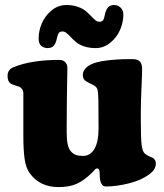

<svg xmlns="http://www.w3.org/2000/svg" viewBox="-20 -741 665 779"><path d="M382.8 -652.8Q394 -652.8 398.4 -659.4Q402.8 -666 405.3 -680.7Q409.2 -700.7 418 -710.7Q426.8 -720.7 442.9 -720.7Q459 -720.7 469.7 -709.7Q480.5 -698.7 480.5 -682.1Q480.5 -650.9 467.3 -620.1Q454.1 -589.4 427.5 -567.6Q400.9 -545.9 368.2 -545.9Q342.3 -545.9 321.8 -552.7Q301.3 -559.6 289.3 -569.6Q277.3 -579.6 268.1 -589.6Q258.8 -599.6 250.5 -606.4Q242.2 -613.3 233.9 -613.3Q222.7 -613.3 218.3 -606.9Q213.9 -600.6 210.9 -585.9Q207 -565.9 198.5 -555.9Q189.9 -545.9 173.3 -545.9Q158.2 -545.9 147.5 -554.7Q136.7 -563.5 136.7 -585Q136.7 -616.2 149.9 -646.7Q163.1 -677.2 189.7 -699Q216.3 -720.7 249 -720.7Q274.9 -720.7 295.2 -713.6Q315.4 -706.5 327.4 -696.5Q339.4 -686.5 348.4 -676.8Q357.4 -667 366 -659.9Q374.5 -652.8 382.8 -652.8ZM551.3 -286.1V-252Q551.3 -178.7 554.7 -152.1Q558.1 -125.5 568.4 -117.2Q574.7 -111.8 586.4 -106.4Q598.1 -101.1 598.6 -101.1Q612.3 -93.8 612.3 -77.1Q612.3 -52.2 583.5 -32.2Q552.2 -9.3 502 3.2Q451.7 15.6 410.6 15.6Q402.3 15.6 398.2 12.7Q394 9.8 389.6 0.5Q384.3 -10.3 384.3 -39.6Q384.3 -57.6 374 -57.6Q370.6 -57.6 367.9 -55.7Q365.2 -53.7 360.6 -48.3Q356 -43 353.5 -40.5Q321.3 -8.8 291.5 4.6Q261.7 18.1 217.3 18.1Q140.6 18.1 100.1 -39.1Q85 -59.6 79.8 -96.7Q74.7 -133.8 74.7 -191.4V-361.3Q74.7 -382.3 55.2 -390.1Q54.2 -390.6 41.3 -394.5Q28.3 -398.4 22.9 -402.3Q10.7 -410.6 10.7 -433.1Q10.7 -458.5 34.7 -468.3Q107.4 -498 221.2 -498Q234.9 -498 244.1 -489.3Q253.4 -480.5 253.4 -465.3Q253.4 -457.5 252.7 -423.3Q252 -389.2 251.2 -330.1Q250.5 -271 250.5 -203.6Q250.5 -173.8 254.9 -154.5Q259.3 -135.3 268.8 -125.5Q278.3 -115.7 289.3 -112.1Q300.3 -108.4 316.9 -108.4Q346.2 -108.4 363 -136.7Q379.9 -165 379.9 -220.7Q379.9 -234.9 379.6 -262.2Q379.4 -289.6 379.4 -307.1Q379.4 -365.2 375.5 -377.9Q372.1 -389.2 358.4 -396Q334.5 -407.7 329.6 -411.1Q315.9 -418.9 315.9 -436Q315.9 -461.9 347.2 -478.5Q367.2 -489.7 411.1 -495.4Q455.1 -501 500 -501H520Q556.6 -501 556.6 -462.4Q556.6 -443.4 554 -383.8Q551.3 -324.2 551.3 -286.1Z"/></svg>

Font: Cooper* ExtraBold
Style: Regular
Weight: 800
Designer: Owen Earl
Foundry: indestructible type*
Version: Version 0.001